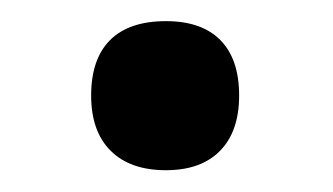

<svg xmlns="http://www.w3.org/2000/svg" viewBox="-20 -441 309 178"><path d="M64.5 -352.5Q64.5 -386.2 82 -403.8Q99.6 -421.4 133.8 -421.4Q167 -421.4 184.3 -403.8Q201.7 -386.2 201.7 -352.5Q201.7 -319.3 184.1 -301.3Q166.5 -283.2 133.8 -283.2Q100.6 -283.2 82.5 -301.3Q64.5 -319.3 64.5 -352.5Z"/></svg>

Font: Viking Open Sans Light
Style: Bold
Weight: 600
Foundry: Ascender Corporation
Version: Version 2.001